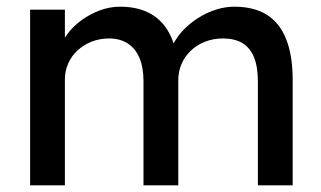

<svg xmlns="http://www.w3.org/2000/svg" viewBox="-20 -554 961 574"><path d="M70 0V-525H174V-413L155 -401Q163 -427 180.5 -451Q198 -475 223.5 -493.5Q249 -512 278.5 -523Q308 -534 339 -534Q384 -534 418 -519Q452 -504 474 -474Q496 -444 506 -399L490 -403L497 -420Q508 -443 527.5 -463.5Q547 -484 572 -500Q597 -516 625 -525Q653 -534 680 -534Q739 -534 777.5 -510Q816 -486 835.5 -437Q855 -388 855 -315V0H751V-309Q751 -354 739.5 -382.5Q728 -411 705 -425Q682 -439 646 -439Q618 -439 593.5 -429.5Q569 -420 551 -403Q533 -386 523 -363.5Q513 -341 513 -314V0H409V-311Q409 -352 397 -380.5Q385 -409 362 -424Q339 -439 306 -439Q278 -439 254 -429.5Q230 -420 212 -403.5Q194 -387 184 -364.5Q174 -342 174 -316V0Z"/></svg>

Font: Mach
Style: Regular
Weight: 400
Version: Version 1.002